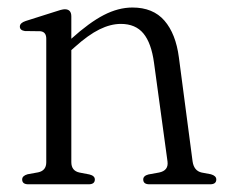

<svg xmlns="http://www.w3.org/2000/svg" viewBox="-20 -478 586 498"><path d="M165 -435.5V-377.5Q211.5 -419.5 249.2 -439Q287 -458.5 323.5 -458.5Q377 -458.5 406.5 -424.5Q436 -390.5 444 -329L479.5 -59.5Q483 -35 503 -30.5L527 -26Q541 -22 541 -12.5Q541 0 525 0H367.5Q351.5 0 351.5 -12.5Q351.5 -22 365 -25.5L392.5 -30.5Q417.5 -35.5 414.5 -59L379.5 -315Q372.5 -366.5 352 -391.2Q331.5 -416 293.5 -416Q267 -416 238 -401.8Q209 -387.5 174 -356L165 -348V-57.5Q165 -35 186 -30.5L212 -25.5Q226 -22 226 -12.5Q226 0 210 0H53.5Q37.5 0 37.5 -12.5Q37.5 -22 51.5 -26L79 -31Q100 -35.5 100 -57V-377.5Q100 -395.5 84.5 -397L44.5 -397.5Q31.5 -399.5 31.5 -409Q31.5 -418.5 46.5 -423.5L119 -446.5Q140.5 -454 148 -454Q165 -454 165 -435.5Z"/></svg>

Font: Fraunces 72pt Soft Light
Style: Regular
Weight: 300
Version: Version 1.000;[b76b70a41]